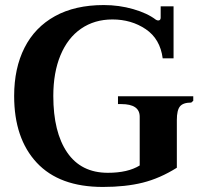

<svg xmlns="http://www.w3.org/2000/svg" viewBox="-20 -730 792 760"><path d="M36 -350Q36 -460 77 -541Q118 -622 197.5 -666Q277 -710 391 -710Q451 -710 507 -694Q563 -678 597 -652Q602 -649 606 -649Q616 -649 616 -660V-705H667V-499H624Q614 -576 557 -614.5Q500 -653 425 -653Q354 -653 301 -616.5Q248 -580 219.5 -511.5Q191 -443 191 -350Q191 -207 246 -126.5Q301 -46 407 -46Q486 -46 533 -75V-268Q533 -318 460 -318H447V-349H745V-331L737 -324Q705 -324 692.5 -309Q680 -294 680 -255V-66Q613 -24 545 -7Q477 10 387 10Q215 10 125.5 -86Q36 -182 36 -350Z"/></svg>

Font: Taviraj SemiBold
Style: Regular
Weight: 600
Designer: Katatrad Team
Foundry: CadsonDemak
Version: Version 1.001